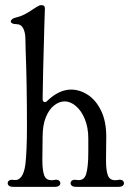

<svg xmlns="http://www.w3.org/2000/svg" viewBox="-20 -729 513 748"><path d="M10 -15Q10 -22 16 -26Q22 -30 33 -28Q70 -22 79 -89Q85 -143 85 -235Q85 -404 80 -531Q79 -551 79 -575Q79 -602 70.5 -618.5Q62 -635 43 -635Q33 -635 27.5 -638Q22 -641 22 -646Q22 -650 27.5 -654.5Q33 -659 43 -661Q72 -667 110 -694Q113 -696 123.5 -702.5Q134 -709 141 -709Q155 -709 155 -697L153 -638Q147 -428 146 -344Q146 -338 148.5 -334.5Q151 -331 155 -331Q159 -331 164 -336Q210 -380 257 -380Q290 -380 321.5 -360Q353 -340 373.5 -298.5Q394 -257 394 -196L393 -106Q393 -66 400 -46.5Q407 -27 428 -27Q436 -27 440 -28L446 -29Q454 -29 458.5 -25Q463 -21 463 -15Q463 -9 457.5 -5Q452 -1 442 -1H359H276Q266 -1 260.5 -5Q255 -9 255 -15Q255 -22 261 -26Q267 -30 278 -28Q307 -23 315.5 -50.5Q324 -78 324 -136V-190Q324 -232 310.5 -265Q297 -298 275.5 -316Q254 -334 232 -334Q211 -334 191 -318.5Q171 -303 158.5 -272Q146 -241 146 -196L145 -106Q145 -66 152 -46.5Q159 -27 180 -27Q188 -27 192 -28L198 -29Q206 -29 210.5 -25Q215 -21 215 -15Q215 -9 209.5 -5Q204 -1 194 -1H111H31Q21 -1 15.5 -5Q10 -9 10 -15Z"/></svg>

Font: Hina Mincho
Style: Regular
Weight: 400
Designer: satsuyako
Foundry: satsuyako
Version: Version 1.100